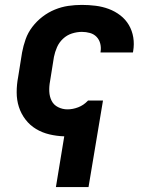

<svg xmlns="http://www.w3.org/2000/svg" viewBox="-20 -548 640 783"><path d="M208 215 242 8Q211 7 181.5 0Q152 -7 127 -22Q102 -37 84 -60.5Q66 -84 57 -112Q48 -140 48 -171.5Q48 -203 54 -234L70 -334Q75 -361 84.5 -388Q94 -415 112 -438.5Q130 -462 153.5 -480Q177 -498 204 -509Q231 -520 258.5 -524Q286 -528 314 -528Q342 -528 370 -524.5Q398 -521 423.5 -511.5Q449 -502 470.5 -485.5Q492 -469 505.5 -446Q519 -423 523.5 -395.5Q528 -368 523 -339Q523 -338 522.5 -336.5Q522 -335 522 -334H390Q390 -335 390 -335.5Q390 -336 390 -336Q393 -353 389 -369.5Q385 -386 374 -397.5Q363 -409 347 -413.5Q331 -418 314 -418Q294 -418 273.5 -411.5Q253 -405 237 -390Q221 -375 212.5 -355.5Q204 -336 200 -316L184 -216Q180 -195 181 -174.5Q182 -154 190.5 -137Q199 -120 217 -111Q235 -102 255 -102Q277 -102 299 -110.5Q321 -119 337 -136L339 -138H400L341 215Z"/></svg>

Font: Iosevka SS04 XBd Ex Obl
Style: Regular
Weight: 800
Width: 7
Italic angle: -9°
Monospace: yes
Designer: Belleve Invis
Foundry: Belleve Invis
Version: Version 19.0.0; ttfautohint (v1.8.4)